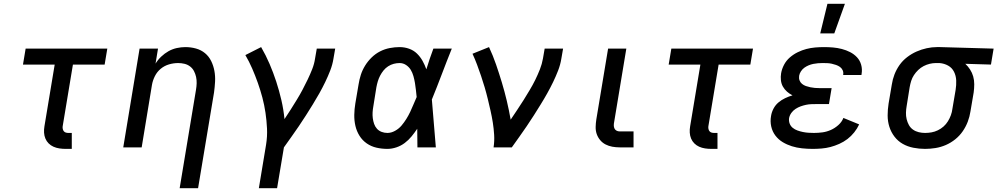

<svg xmlns="http://www.w3.org/2000/svg" viewBox="-20 -776 5252 1011"><path d="M358 8H326Q309 8 292.5 5.5Q276 3 261.5 -3.5Q247 -10 236 -21Q225 -32 219 -46.5Q213 -61 212 -77.5Q211 -94 214 -111L268 -436H101L115 -520H545L531 -436H364L310 -111Q309 -104 310.5 -97Q312 -90 316 -85Q320 -80 326.5 -78Q333 -76 340 -76H358Z M926 215 1012 -303Q1015 -320 1015.5 -337.5Q1016 -355 1012.5 -371Q1009 -387 1001.5 -401.5Q994 -416 981 -426Q968 -436 951.5 -440Q935 -444 918 -444Q894 -444 870 -437Q846 -430 826.5 -414Q807 -398 795.5 -375Q784 -352 780 -328L726 0H629L715 -520H812L799 -441Q811 -461 829 -478Q847 -495 867.5 -506.5Q888 -518 911 -523Q934 -528 956 -528Q985 -528 1012 -520.5Q1039 -513 1059.5 -496Q1080 -479 1092 -454.5Q1104 -430 1109 -402.5Q1114 -375 1112.5 -346.5Q1111 -318 1107 -289L1023 215Z M1343 215 1381 -14Q1388 -57 1386 -99Q1384 -141 1378 -182Q1372 -223 1361.5 -262.5Q1351 -302 1337.5 -340Q1324 -378 1308 -415Q1292 -452 1272 -486L1355 -528Q1380 -485 1399.5 -439.5Q1419 -394 1434.5 -346.5Q1450 -299 1461.5 -249.5Q1473 -200 1478 -149Q1495 -174 1511 -199.5Q1527 -225 1543 -251Q1559 -277 1573 -303.5Q1587 -330 1600 -357Q1613 -384 1624 -412Q1635 -440 1639 -468L1648 -520H1745L1736 -468Q1731 -436 1719 -405Q1707 -374 1692.5 -344Q1678 -314 1661.5 -284.5Q1645 -255 1627 -226Q1609 -197 1591 -168.5Q1573 -140 1553.5 -111.5Q1534 -83 1514.5 -55.5Q1495 -28 1475 0L1439 215Z M2020 8Q1990 8 1962 1.5Q1934 -5 1911 -21Q1888 -37 1873 -61Q1858 -85 1851.5 -113Q1845 -141 1845.5 -171Q1846 -201 1851 -231L1868 -331Q1872 -357 1880 -382Q1888 -407 1902.5 -430.5Q1917 -454 1937 -473.5Q1957 -493 1981.5 -505.5Q2006 -518 2032.5 -523Q2059 -528 2084 -528Q2110 -528 2134 -519.5Q2158 -511 2175.5 -494Q2193 -477 2205 -455.5Q2217 -434 2225 -411Q2233 -438 2242.5 -465.5Q2252 -493 2262 -520H2359Q2332 -453 2306.5 -385.5Q2281 -318 2254 -252Q2260 -189 2264.5 -126Q2269 -63 2275 0H2178Q2178 -24 2177.5 -48.5Q2177 -73 2177 -98Q2163 -77 2147 -57.5Q2131 -38 2111 -23Q2091 -8 2067 0Q2043 8 2020 8ZM2020 -76Q2040 -76 2060 -87Q2080 -98 2094 -114.5Q2108 -131 2119.5 -149.5Q2131 -168 2140 -187Q2149 -206 2157 -225.5Q2165 -245 2174 -265Q2172 -284 2170 -302.5Q2168 -321 2165 -339Q2162 -357 2157 -375Q2152 -393 2143 -408Q2134 -423 2118.5 -433.5Q2103 -444 2084 -444Q2069 -444 2053.5 -440Q2038 -436 2024 -427Q2010 -418 1999.5 -405Q1989 -392 1981.5 -377.5Q1974 -363 1969.5 -348Q1965 -333 1962 -317L1946 -217Q1943 -201 1942 -185Q1941 -169 1943 -153.5Q1945 -138 1950 -123.5Q1955 -109 1965 -98Q1975 -87 1989.5 -81.5Q2004 -76 2020 -76Z M2579 0Q2584 -33 2582 -66Q2580 -99 2575 -130.5Q2570 -162 2563 -193Q2556 -224 2548.5 -255Q2541 -286 2532 -316.5Q2523 -347 2513 -376.5Q2503 -406 2492 -435.5Q2481 -465 2468 -493L2555 -528Q2576 -483 2592 -436.5Q2608 -390 2622.5 -342Q2637 -294 2648.5 -245.5Q2660 -197 2669 -146Q2686 -172 2703.5 -197.5Q2721 -223 2737 -249Q2753 -275 2769 -301.5Q2785 -328 2798.5 -355.5Q2812 -383 2823 -411Q2834 -439 2839 -468L2848 -520H2945L2936 -468Q2931 -436 2919 -405Q2907 -374 2892.5 -344Q2878 -314 2861.5 -284.5Q2845 -255 2827 -226Q2809 -197 2791 -168.5Q2773 -140 2753.5 -111.5Q2734 -83 2714.5 -55.5Q2695 -28 2675 0Z M3316 0H3243Q3223 0 3204 -3.5Q3185 -7 3168.5 -15.5Q3152 -24 3140 -38.5Q3128 -53 3122 -70.5Q3116 -88 3116.5 -108Q3117 -128 3120 -147L3182 -520H3278L3214 -134Q3212 -125 3212 -116Q3212 -107 3215.5 -99.5Q3219 -92 3226.5 -88Q3234 -84 3243 -84H3316Z M3758 8H3726Q3709 8 3692.5 5.5Q3676 3 3661.5 -3.5Q3647 -10 3636 -21Q3625 -32 3619 -46.5Q3613 -61 3612 -77.5Q3611 -94 3614 -111L3668 -436H3501L3515 -520H3945L3931 -436H3764L3710 -111Q3709 -104 3710.5 -97Q3712 -90 3716 -85Q3720 -80 3726.5 -78Q3733 -76 3740 -76H3758Z M4259 8Q4231 8 4203 5Q4175 2 4149.5 -6Q4124 -14 4101.5 -27.5Q4079 -41 4063 -62Q4047 -83 4041 -110Q4035 -137 4040 -165Q4043 -185 4053 -204Q4063 -223 4079 -236.5Q4095 -250 4114 -259Q4133 -268 4153 -274Q4137 -282 4124 -293.5Q4111 -305 4102.5 -320Q4094 -335 4092 -353.5Q4090 -372 4093 -390Q4097 -413 4108.5 -435Q4120 -457 4139 -473.5Q4158 -490 4180.5 -501Q4203 -512 4226 -518Q4249 -524 4272.5 -526Q4296 -528 4319 -528Q4343 -528 4366.5 -526Q4390 -524 4413 -518Q4436 -512 4456.5 -501.5Q4477 -491 4492.5 -474.5Q4508 -458 4514.5 -435Q4521 -412 4517 -388L4516 -381H4420V-384Q4422 -396 4417 -406.5Q4412 -417 4403 -423.5Q4394 -430 4382.5 -434Q4371 -438 4359.5 -440.5Q4348 -443 4336 -443.5Q4324 -444 4311 -444Q4299 -444 4287 -443Q4275 -442 4262.5 -439.5Q4250 -437 4238 -432Q4226 -427 4215.5 -419.5Q4205 -412 4197.5 -400.5Q4190 -389 4188 -377Q4186 -364 4190 -353Q4194 -342 4203 -334.5Q4212 -327 4223.5 -323Q4235 -319 4247 -316.5Q4259 -314 4271 -313Q4283 -312 4295 -312H4359L4345 -228H4281Q4267 -228 4252.5 -227.5Q4238 -227 4224 -224Q4210 -221 4196 -216Q4182 -211 4169 -202.5Q4156 -194 4147 -181.5Q4138 -169 4135 -154Q4133 -139 4138 -125.5Q4143 -112 4154 -103Q4165 -94 4179 -89Q4193 -84 4207.5 -81Q4222 -78 4236.5 -77Q4251 -76 4266 -76Q4288 -76 4310.5 -79Q4333 -82 4354.5 -91.5Q4376 -101 4394.5 -117.5Q4413 -134 4421 -155L4504 -121Q4494 -99 4478 -79Q4462 -59 4442.5 -44Q4423 -29 4399.5 -18.5Q4376 -8 4353 -2Q4330 4 4306 6Q4282 8 4259 8ZM4299 -600 4337 -756H4429L4373 -600Z M4851 8Q4820 8 4789.5 2Q4759 -4 4733.5 -18.5Q4708 -33 4690 -56.5Q4672 -80 4663 -108.5Q4654 -137 4654 -168Q4654 -199 4659 -231L4676 -331Q4680 -358 4690 -384Q4700 -410 4716.5 -433.5Q4733 -457 4756.5 -475Q4780 -493 4806 -504.5Q4832 -516 4859.5 -522Q4887 -528 4913 -528H4931L5212 -520L5198 -436L5063 -440Q5077 -427 5088 -410Q5099 -393 5104.5 -373.5Q5110 -354 5110 -332.5Q5110 -311 5107 -289L5090 -189Q5086 -162 5076 -135.5Q5066 -109 5049.5 -85Q5033 -61 5010 -42.5Q4987 -24 4960.5 -12.5Q4934 -1 4906 3.5Q4878 8 4851 8ZM4851 -76Q4868 -76 4885 -79Q4902 -82 4918.5 -90Q4935 -98 4948.5 -110Q4962 -122 4971.5 -137.5Q4981 -153 4987 -169.5Q4993 -186 4995 -203L5012 -303Q5016 -328 5015 -352.5Q5014 -377 5003.5 -398Q4993 -419 4972.5 -430.5Q4952 -442 4927 -444H4908Q4892 -444 4875.5 -440Q4859 -436 4843.5 -428Q4828 -420 4815 -407.5Q4802 -395 4792.5 -380.5Q4783 -366 4778 -350Q4773 -334 4770 -317L4754 -217Q4751 -200 4750.5 -182.5Q4750 -165 4754 -148.5Q4758 -132 4766 -117.5Q4774 -103 4787.5 -93.5Q4801 -84 4817.5 -80Q4834 -76 4851 -76Z"/></svg>

Font: Iosevka Aile Medium
Style: Italic
Weight: 500
Italic angle: -9°
Designer: Belleve Invis
Foundry: Belleve Invis
Version: Version 31.1.0; ttfautohint (v1.8.4)